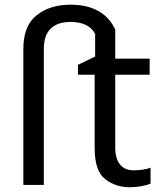

<svg xmlns="http://www.w3.org/2000/svg" viewBox="-20 -785 680 815"><path d="M530.8 9.8C562 9.8 600.1 3.4 619.1 -5.9V-73.2C601.6 -65.9 572.3 -62 546.9 -62C500.5 -62 469.2 -92.3 469.2 -158.2V-467.8H615.2V-536.1H469.2V-659.2C439.5 -724.1 378.9 -765.1 279.8 -765.1C221.7 -765.1 173.8 -750.5 136.2 -720.7C98.1 -690.9 79.1 -643.1 79.1 -577.1V0H166V-577.1C166 -648.9 200.2 -691.9 279.8 -691.9C329.1 -691.9 365.7 -675.8 383.8 -641.1V-544.9L311 -509.8V-467.8H381.8V-155.8C381.8 -90.8 397 -46.9 426.8 -24.4C456.5 -1.5 491.2 9.8 530.8 9.8Z"/></svg>

Font: Avrile Sans
Style: Regular
Weight: 400
Designer: Monotype Design Team, Google (font), Stefan Peev (BGR Cyrillic), Cristiano Sobral (main changes)
Foundry: The Avrile Sans Project Authors
Version: Version 3.110